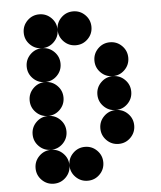

<svg xmlns="http://www.w3.org/2000/svg" viewBox="-50 -728 648 772"><g transform="rotate(-5 273.5 -342.0)"><path d="M205.1 -615.2Q205.1 -586.9 185.1 -566.9Q165 -546.9 136.7 -546.9Q108.4 -546.9 88.4 -566.9Q68.4 -586.9 68.4 -615.2Q68.4 -643.6 88.4 -663.6Q108.4 -683.6 136.7 -683.6Q165 -683.6 185.1 -663.6Q205.1 -643.6 205.1 -615.2ZM341.8 -615.2Q341.8 -586.9 321.8 -566.9Q301.8 -546.9 273.4 -546.9Q245.1 -546.9 225.1 -566.9Q205.1 -586.9 205.1 -615.2Q205.1 -643.6 225.1 -663.6Q245.1 -683.6 273.4 -683.6Q301.8 -683.6 321.8 -663.6Q341.8 -643.6 341.8 -615.2ZM205.1 -478.5Q205.1 -450.2 185.1 -430.2Q165 -410.2 136.7 -410.2Q108.4 -410.2 88.4 -430.2Q68.4 -450.2 68.4 -478.5Q68.4 -506.8 88.4 -526.9Q108.4 -546.9 136.7 -546.9Q165 -546.9 185.1 -526.9Q205.1 -506.8 205.1 -478.5ZM478.5 -478.5Q478.5 -450.2 458.5 -430.2Q438.5 -410.2 410.2 -410.2Q381.8 -410.2 361.8 -430.2Q341.8 -450.2 341.8 -478.5Q341.8 -506.8 361.8 -526.9Q381.8 -546.9 410.2 -546.9Q438.5 -546.9 458.5 -526.9Q478.5 -506.8 478.5 -478.5ZM205.1 -341.8Q205.1 -313.5 185.1 -293.5Q165 -273.4 136.7 -273.4Q108.4 -273.4 88.4 -293.5Q68.4 -313.5 68.4 -341.8Q68.4 -370.1 88.4 -390.1Q108.4 -410.2 136.7 -410.2Q165 -410.2 185.1 -390.1Q205.1 -370.1 205.1 -341.8ZM478.5 -341.8Q478.5 -313.5 458.5 -293.5Q438.5 -273.4 410.2 -273.4Q381.8 -273.4 361.8 -293.5Q341.8 -313.5 341.8 -341.8Q341.8 -370.1 361.8 -390.1Q381.8 -410.2 410.2 -410.2Q438.5 -410.2 458.5 -390.1Q478.5 -370.1 478.5 -341.8ZM205.1 -205.1Q205.1 -176.8 185.1 -156.7Q165 -136.7 136.7 -136.7Q108.4 -136.7 88.4 -156.7Q68.4 -176.8 68.4 -205.1Q68.4 -233.4 88.4 -253.4Q108.4 -273.4 136.7 -273.4Q165 -273.4 185.1 -253.4Q205.1 -233.4 205.1 -205.1ZM478.5 -205.1Q478.5 -176.8 458.5 -156.7Q438.5 -136.7 410.2 -136.7Q381.8 -136.7 361.8 -156.7Q341.8 -176.8 341.8 -205.1Q341.8 -233.4 361.8 -253.4Q381.8 -273.4 410.2 -273.4Q438.5 -273.4 458.5 -253.4Q478.5 -233.4 478.5 -205.1ZM205.1 -68.4Q205.1 -40 185.1 -20Q165 0 136.7 0Q108.4 0 88.4 -20Q68.4 -40 68.4 -68.4Q68.4 -96.7 88.4 -116.7Q108.4 -136.7 136.7 -136.7Q165 -136.7 185.1 -116.7Q205.1 -96.7 205.1 -68.4ZM341.8 -68.4Q341.8 -40 321.8 -20Q301.8 0 273.4 0Q245.1 0 225.1 -20Q205.1 -40 205.1 -68.4Q205.1 -96.7 225.1 -116.7Q245.1 -136.7 273.4 -136.7Q301.8 -136.7 321.8 -116.7Q341.8 -96.7 341.8 -68.4Z"/></g></svg>

Font: DatDot
Style: Bold
Weight: 700
Designer: GGBot
Version: 1.00